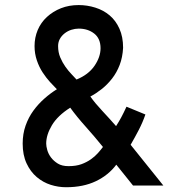

<svg xmlns="http://www.w3.org/2000/svg" viewBox="-20 -747 728 773"><path d="M515.6 0 448.2 -84Q417 -42 366.2 -17.6Q315.4 6.8 246.1 6.8Q214.8 6.8 184.1 -2.9Q153.3 -12.7 127.9 -34.2Q102.5 -55.7 86.9 -89.4Q71.3 -123 71.3 -168.9Q71.3 -208 83 -241.2Q94.7 -274.4 114.3 -301.3Q133.8 -328.1 158.7 -350.1Q183.6 -372.1 209 -387.7Q197.3 -399.4 181.6 -416.5Q166 -433.6 151.9 -455.1Q137.7 -476.6 128.4 -503.9Q119.1 -531.2 119.1 -561.5Q119.1 -595.7 131.8 -626Q144.5 -656.2 168.9 -678.7Q193.4 -701.2 225.6 -713.9Q257.8 -726.6 296.9 -726.6Q331.1 -726.6 363.8 -716.3Q396.5 -706.1 421.4 -685.1Q446.3 -664.1 460.9 -631.3Q475.6 -598.6 475.6 -554.7Q473.6 -516.6 461.9 -485.8Q450.2 -455.1 431.2 -430.7Q412.1 -406.2 389.2 -388.2Q366.2 -370.1 343.8 -358.4Q362.3 -332 391.6 -300.8Q420.9 -269.5 447.3 -239.3Q458 -255.9 467.8 -273.9Q477.5 -292 489.3 -317.4L565.4 -286.1Q554.7 -254.9 539.1 -224.6Q523.4 -194.3 505.9 -164.1L637.7 0ZM296.9 -631.8Q282.2 -631.8 267.1 -627Q252 -622.1 239.7 -612.3Q227.5 -602.5 220.7 -589.8Q213.9 -577.1 213.9 -561.5Q213.9 -536.1 222.7 -515.6Q231.4 -495.1 243.2 -478.5Q254.9 -461.9 267.6 -448.7Q280.3 -435.5 288.1 -426.8Q335.9 -446.3 360.4 -481.9Q384.8 -517.6 384.8 -552.7Q384.8 -591.8 359.4 -611.8Q334 -631.8 296.9 -631.8ZM255.9 -78.1Q286.1 -78.1 307.6 -85.9Q329.1 -93.8 345.7 -105.5Q362.3 -117.2 374 -130.4Q385.7 -143.6 394.5 -155.3Q362.3 -195.3 325.2 -236.8Q288.1 -278.3 262.7 -313.5Q211.9 -281.2 189 -242.7Q166 -204.1 166 -168.9Q166 -158.2 170.4 -142.6Q174.8 -127 185.5 -112.8Q196.3 -98.6 212.9 -88.4Q229.5 -78.1 255.9 -78.1Z"/></svg>

Font: Allerta
Style: Regular
Weight: 400
Designer: Matt McInerney
Foundry: Matt McInerney
Version: Version 1.0